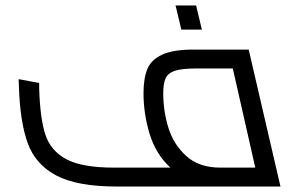

<svg xmlns="http://www.w3.org/2000/svg" viewBox="-20 -681 1072 701"><path d="M1004 0H406Q262 0 186 -40Q110 -80 81.5 -157.5Q53 -235 49 -367L48 -392L123 -378V-360Q126 -250 145.5 -190Q165 -130 222.5 -99.5Q280 -69 396 -69H602Q549 -118 526.5 -191.5Q504 -265 504 -341Q504 -395 518 -429Q532 -463 572 -481.5Q612 -500 686 -500H888ZM912 -69 830 -431H696Q644 -431 618.5 -422.5Q593 -414 584.5 -395Q576 -376 576 -340Q576 -275 595 -214Q614 -153 660.5 -111Q707 -69 785 -69ZM621 -661H696L717 -573H642Z"/></svg>

Font: Cairo
Style: Italic
Weight: 400
Italic angle: -13°
Designer: Mohamed Gaber, Accademia di Belle Arti di Urbino and others
Foundry: Kief Type Foundry, Accademia di Belle Arti di Urbino and others
Version: Version 3.011